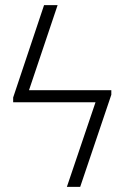

<svg xmlns="http://www.w3.org/2000/svg" viewBox="-20 -727 482 747"><path d="M413.1 -358.4 292 0H240.2L351.6 -329.1H31.2V-347.7L151.4 -707H204.1L92.8 -376H413.1Z"/></svg>

Font: Pretendard Std ExtraLight
Style: Regular
Weight: 200
Designer: Base glyphs from Inter by Rasmus Andersson; Hangeul glyphs from Noto Sans CJK(Source Han Sans) by Jang Soo-young and Kan
Foundry: Kil Hyung-jin
Version: Version 1.309